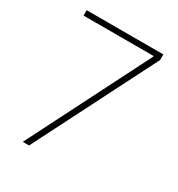

<svg xmlns="http://www.w3.org/2000/svg" viewBox="-169 -818 864 930"><g transform="rotate(30 263.0 -353.5)"><path d="M436.5 -672.9V-676.8H44.9V-707H473.6V-675.8L130.9 0H95.7Z"/></g></svg>

Font: Pretendard JP Thin
Style: Regular
Weight: 100
Designer: Base glyphs from Inter by Rasmus Andersson; Hangeul glyphs from Noto Sans CJK(Source Han Sans) by Jang Soo-young and Kan
Foundry: Kil Hyung-jin
Version: Version 1.309